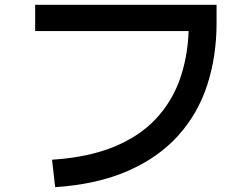

<svg xmlns="http://www.w3.org/2000/svg" viewBox="-20 -734 1040 797"><path d="M209 43 196 -71Q346 -81 451.5 -124Q557 -167 624.5 -238Q692 -309 725.5 -402Q759 -495 763 -605H126V-714H879V-639Q879 -501 840.5 -382Q802 -263 720.5 -172Q639 -81 512 -25Q385 31 209 43Z"/></svg>

Font: Murecho Medium
Style: Regular
Weight: 500
Designer: Neil Summerour
Foundry: Positype
Version: Version 1.010; ttfautohint (v1.8.3)